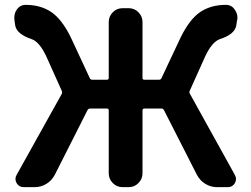

<svg xmlns="http://www.w3.org/2000/svg" viewBox="-20 -774 1040 794"><path d="M764.6 -398.4Q761.7 -391.6 765.6 -385.7L951.2 -50.8Q956.1 -42 956.1 -34.2Q956.1 -25.4 951.2 -16.6Q941.4 0 921.9 0H877.9Q851.6 0 829.1 -13.7Q806.6 -27.3 793.9 -51.8L658.2 -318.4Q654.3 -325.2 647.5 -325.2H577.1Q569.3 -325.2 569.3 -317.4V-57.6Q569.3 -34.2 552.7 -17.1Q536.1 0 511.7 0H487.3Q462.9 0 446.3 -17.1Q429.7 -34.2 429.7 -57.6V-317.4Q429.7 -325.2 421.9 -325.2H352.5Q345.7 -325.2 341.8 -318.4L207 -51.8Q194.3 -27.3 171.9 -13.7Q149.4 0 123 0H78.1Q58.6 0 48.8 -16.6Q43.9 -25.4 43.9 -34.2Q43.9 -42 48.8 -50.8L235.4 -385.7Q238.3 -391.6 235.4 -398.4L170.9 -542Q142.6 -601.6 110.4 -612.3Q49.8 -632.8 43 -668L40 -688.5Q39.1 -694.3 39.1 -700.2Q39.1 -718.8 48.8 -733.4Q62.5 -753.9 85.9 -753.9Q147.5 -753.9 191.4 -724.6Q235.4 -695.3 272.5 -620.1L351.6 -450.2Q354.5 -444.3 362.3 -444.3H421.9Q429.7 -444.3 429.7 -451.2V-682.6Q429.7 -706.1 446.3 -723.1Q462.9 -740.2 487.3 -740.2H511.7Q536.1 -740.2 552.7 -723.1Q569.3 -706.1 569.3 -682.6V-451.2Q569.3 -444.3 577.1 -444.3H637.7Q644.5 -444.3 647.5 -450.2L727.5 -620.1Q764.6 -695.3 808.6 -724.6Q852.5 -753.9 914.1 -753.9Q938.5 -753.9 951.2 -733.4Q961.9 -718.8 961.9 -700.2Q961.9 -694.3 960 -688.5L957 -668Q950.2 -631.8 889.6 -612.3Q857.4 -601.6 829.1 -542Z"/></svg>

Font: Gen Jyuu Gothic Monospace Bold
Style: Bold
Weight: 700
Designer: [Source Han Sans]
Ryoko NISHIZUKA  (kana & ideographs); Paul D. Hunt (Latin, Greek & Cyrillic); Wenlong ZHANG  (bopomofo
Version: Version 1.002.20150607